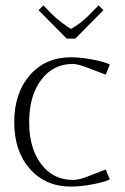

<svg xmlns="http://www.w3.org/2000/svg" viewBox="-20 -689 465 717"><path d="M261.2 -544.9H229L124 -650.9L142.1 -668.9L173.8 -636.2Q188 -622.1 210.7 -604.5Q233.4 -586.9 245.1 -581.1Q282.7 -601.6 315.9 -636.2L348.1 -668.9L366.2 -650.9ZM390.1 -448.2 375 -410.2 301.8 -438Q269 -450.2 252 -450.2Q178.2 -450.2 133.5 -390.4Q88.9 -330.6 88.9 -232.9Q88.9 -135.7 133.5 -76.4Q178.2 -17.1 252 -17.1Q272.9 -17.1 301.8 -27.8L375 -56.2L390.1 -19Q369.6 -8.8 324.7 -0.5Q279.8 7.8 245.1 7.8Q149.9 7.8 91.6 -58.3Q33.2 -124.5 33.2 -232.9Q33.2 -341.8 91.6 -408.4Q149.9 -475.1 245.1 -475.1Q279.8 -475.1 324.7 -466.8Q369.6 -458.5 390.1 -448.2Z"/></svg>

Font: Resagokr
Style: Light
Weight: 300
Designer: gluk
Foundry: gluk
Version: Version 0.95